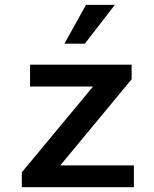

<svg xmlns="http://www.w3.org/2000/svg" viewBox="-20 -779 640 799"><path d="M248 -597.2 337.9 -758.8H458L333 -597.2ZM70.8 0V-62L367.2 -418.9H105V-509.8H527.8V-449.2L231 -90.8H537.1V0Z"/></svg>

Font: Office Code Pro Medium
Style: Regular
Weight: 500
Designer: Nathan Rutzky & Paul D. Hunt
Foundry: Adobe Systems Incorporated
Version: Version 1.004;PS 001.004;hotconv 1.0.70;makeotf.lib2.5.58329